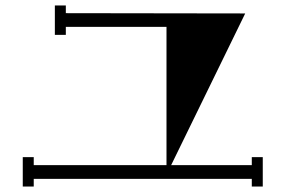

<svg xmlns="http://www.w3.org/2000/svg" viewBox="-20 -751 1040 700"><path d="M898 -178H938V-71H898V-99H103V-71H63V-178H103V-149H587V-653H220V-624H180V-731H220V-703L874 -702L604 -149H898Z"/></svg>

Font: Chokokutai
Style: Regular
Weight: 400
Designer: 108号,108go
Foundry: Font Zone 108
Version: Version 1.000; ttfautohint (v1.8.3)